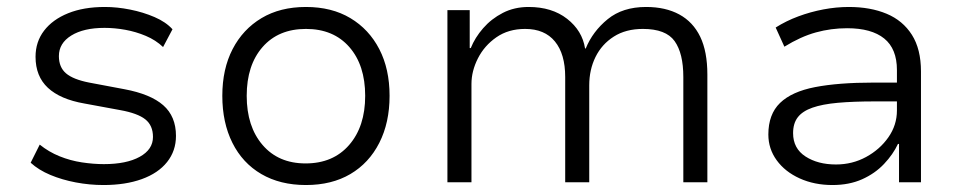

<svg xmlns="http://www.w3.org/2000/svg" viewBox="-20 -523 2759 551"><path d="M277 8Q237 8 197.5 0.5Q158 -7 124.5 -21Q91 -35 68 -56L94 -108Q120 -87 151 -74.5Q182 -62 215 -57Q248 -52 278 -52Q343 -52 381 -73Q419 -94 419 -130Q419 -163 397 -180.5Q375 -198 325 -207L222 -226Q153 -238 117.5 -271Q82 -304 82 -360Q82 -403 106.5 -435Q131 -467 175.5 -485Q220 -503 281 -503Q316 -503 353.5 -495.5Q391 -488 423.5 -474Q456 -460 475 -439L448 -388Q427 -408 398.5 -420Q370 -432 339.5 -437.5Q309 -443 280 -443Q220 -443 184.5 -421Q149 -399 149 -362Q149 -330 169.5 -312.5Q190 -295 236 -286L337 -267Q412 -253 448.5 -221Q485 -189 485 -133Q485 -90 459.5 -58Q434 -26 387 -9Q340 8 277 8Z M858 8Q784 8 730 -23.5Q676 -55 647 -113Q618 -171 618 -248Q618 -325 647.5 -382Q677 -439 730.5 -471Q784 -503 858 -503Q932 -503 985.5 -471Q1039 -439 1068.5 -382Q1098 -325 1098 -248Q1098 -171 1068.5 -113Q1039 -55 985.5 -23.5Q932 8 858 8ZM857 -54Q936 -54 982 -107Q1028 -160 1028 -248Q1028 -336 982.5 -388Q937 -440 858 -440Q779 -440 733.5 -388Q688 -336 688 -248Q688 -160 733.5 -107Q779 -54 857 -54Z M1264 0V-494H1328V-385H1331Q1343 -415 1366.5 -442Q1390 -469 1423 -486Q1456 -503 1497 -503Q1564 -503 1607.5 -469Q1651 -435 1659 -384H1661Q1681 -433 1724 -468Q1767 -503 1834 -503Q1890 -503 1929.5 -481.5Q1969 -460 1989.5 -417.5Q2010 -375 2010 -309V0H1941V-302Q1941 -370 1916 -405Q1891 -440 1825 -440Q1776 -440 1741.5 -418Q1707 -396 1689 -359.5Q1671 -323 1671 -278V0H1602V-302Q1602 -368 1572.5 -404Q1543 -440 1487 -440Q1439 -440 1404.5 -416Q1370 -392 1351.5 -355.5Q1333 -319 1333 -282V0Z M2369 8Q2317 8 2275 -11Q2233 -30 2209 -63Q2185 -96 2185 -137Q2185 -195 2218.5 -227.5Q2252 -260 2319 -273Q2386 -286 2487 -286H2567V-232H2491Q2429 -232 2384.5 -228Q2340 -224 2311.5 -214Q2283 -204 2269.5 -186.5Q2256 -169 2256 -141Q2256 -97 2291.5 -74Q2327 -51 2379 -51Q2426 -51 2465.5 -72.5Q2505 -94 2529.5 -129Q2554 -164 2554 -206V-322Q2554 -383 2517.5 -412.5Q2481 -442 2411 -442Q2365 -442 2321.5 -430Q2278 -418 2231 -389L2206 -444Q2236 -463 2271 -476Q2306 -489 2343 -496Q2380 -503 2416 -503Q2478 -503 2524.5 -483.5Q2571 -464 2597 -423Q2623 -382 2623 -318V0H2560V-110H2557Q2543 -80 2517 -52.5Q2491 -25 2454 -8.5Q2417 8 2369 8Z"/></svg>

Font: Nunito Sans 7pt Light
Style: Regular
Weight: 300
Designer: Vernon Adams
Foundry: Vernon Adams
Version: Version 3.101;gftools[0.9.27]